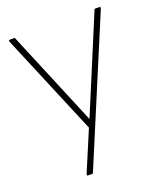

<svg xmlns="http://www.w3.org/2000/svg" viewBox="-130 -576 726 861"><g transform="rotate(-20 233.0 -146.0)"><path d="M137 200V192L218 0L232 -32L424 -492H451V-484L164 200ZM218 0 15 -484V-492H43L235 -32V0Z"/></g></svg>

Font: Fustat ExtraLight
Style: Regular
Weight: 250
Designer: Mohamed Gaber, Khaled Hosny, Laura Garcia Mut
Foundry: Kief Type Foundry, Alif Type Foundry, Hard Type Foundry
Version: Version 1.007